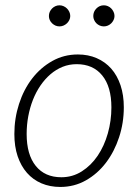

<svg xmlns="http://www.w3.org/2000/svg" viewBox="-20 -716 534 742"><path d="M217 -31Q260.5 -31 296.2 -53.8Q332 -76.5 357.5 -114.2Q383 -152 396.8 -200.8Q410.5 -249.5 410.5 -301Q410.5 -381 375 -424.5Q339.5 -468 276.5 -468Q247.5 -468 222 -457.8Q196.5 -447.5 175 -429Q153.5 -410.5 136.2 -385.2Q119 -360 107.2 -330Q95.5 -300 89.2 -266.5Q83 -233 83 -198Q83 -118.5 118.2 -74.8Q153.5 -31 217 -31ZM213 6.5Q173 6.5 140.2 -7.5Q107.5 -21.5 84.2 -48Q61 -74.5 48.2 -112.2Q35.5 -150 35.5 -198Q35.5 -258.5 53.5 -314.2Q71.5 -370 104.2 -412.5Q137 -455 182 -480.2Q227 -505.5 281 -505.5Q321 -505.5 353.8 -491.2Q386.5 -477 409.8 -450.8Q433 -424.5 445.8 -386.5Q458.5 -348.5 458.5 -301.5Q458.5 -241 440.2 -185.5Q422 -130 389.5 -87.2Q357 -44.5 312 -19Q267 6.5 213 6.5ZM251.5 -654Q251.5 -646 248 -638.8Q244.5 -631.5 238.8 -626Q233 -620.5 225.5 -617.2Q218 -614 210 -614Q201.5 -614 194.2 -617.2Q187 -620.5 181.2 -626Q175.5 -631.5 172.2 -638.8Q169 -646 169 -654Q169 -662.5 172.2 -670Q175.5 -677.5 181.2 -683.2Q187 -689 194.2 -692.2Q201.5 -695.5 210 -695.5Q218 -695.5 225.5 -692.2Q233 -689 238.8 -683.2Q244.5 -677.5 248 -670Q251.5 -662.5 251.5 -654ZM422.5 -654Q422.5 -646 419 -638.8Q415.5 -631.5 410 -626Q404.5 -620.5 397 -617.2Q389.5 -614 381.5 -614Q373 -614 365.5 -617.2Q358 -620.5 352.5 -626Q347 -631.5 343.8 -638.8Q340.5 -646 340.5 -654Q340.5 -671 352.5 -683.2Q364.5 -695.5 381.5 -695.5Q389.5 -695.5 397 -692.2Q404.5 -689 410 -683.2Q415.5 -677.5 419 -670Q422.5 -662.5 422.5 -654Z"/></svg>

Font: Lato Light
Style: Italic
Weight: 300
Italic angle: -7°
Designer: Lukasz Dziedzic
Foundry: Lukasz Dziedzic
Version: Version 1.104; Western+Polish opensource